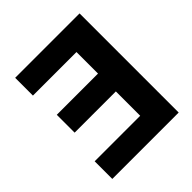

<svg xmlns="http://www.w3.org/2000/svg" viewBox="-197 -859 993 993"><g transform="rotate(-45 300.0 -362.5)"><path d="M56 0V-129H389V-307H87.5V-437.5H389V-595H70.5V-725H541.5V0Z"/></g></svg>

Font: JuliaMono ExtraBold
Style: Regular
Weight: 800
Monospace: yes
Designer: cormullion
Foundry: corm
Version: Version 0.055; ttfautohint (v1.8.4)